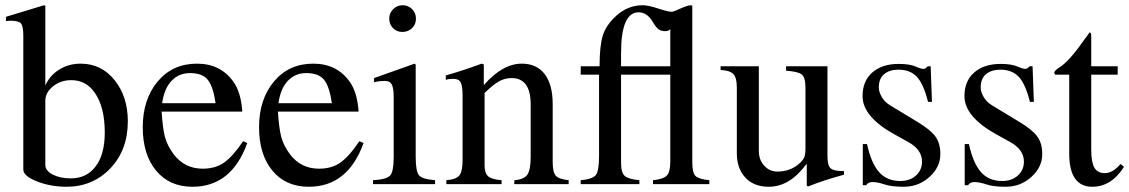

<svg xmlns="http://www.w3.org/2000/svg" viewBox="-20 -703 4311 733"><path d="M153 -681V-376Q169 -414 205.5 -437Q242 -460 288 -460Q367 -460 417.5 -397Q468 -334 468 -240Q468 -130 401 -60Q334 10 234 10Q173 10 121 -10.5Q69 -31 69 -56V-566Q69 -603 60 -613.5Q51 -624 20 -624Q13 -624 3 -622V-639L33 -648Q135 -679 148 -683ZM153 -318V-74Q153 -51 181.5 -36.5Q210 -22 250 -22Q309 -22 343 -65Q380 -111 380 -197Q380 -295 341 -350Q308 -397 252 -397Q212 -397 182.5 -373.5Q153 -350 153 -318Z M908 -164 924 -157Q864 10 715 10Q627 10 576 -51.5Q525 -113 525 -217Q525 -324 582 -392Q639 -460 732 -460Q822 -460 871 -391Q900 -351 905 -277H597Q601 -214 609.5 -181Q618 -148 643 -114Q685 -59 754 -59Q803 -59 836.5 -83Q870 -107 908 -164ZM599 -309H803Q794 -372 773.5 -398Q753 -424 705 -424Q663 -424 635 -394.5Q607 -365 599 -309Z M1352 -164 1368 -157Q1308 10 1159 10Q1071 10 1020 -51.5Q969 -113 969 -217Q969 -324 1026 -392Q1083 -460 1176 -460Q1266 -460 1315 -391Q1344 -351 1349 -277H1041Q1045 -214 1053.5 -181Q1062 -148 1087 -114Q1129 -59 1198 -59Q1247 -59 1280.5 -83Q1314 -107 1352 -164ZM1043 -309H1247Q1238 -372 1217.5 -398Q1197 -424 1149 -424Q1107 -424 1079 -394.5Q1051 -365 1043 -309Z M1568 -632Q1568 -610 1553 -595.5Q1538 -581 1516 -581Q1495 -581 1480.5 -595.5Q1466 -610 1466 -632Q1466 -653 1481 -668Q1496 -683 1517 -683Q1539 -683 1553.5 -668Q1568 -653 1568 -632ZM1641 0H1404V-15Q1456 -18 1469.5 -33Q1483 -48 1483 -104V-331Q1483 -366 1476 -380Q1469 -394 1450 -394Q1426 -394 1408 -389V-405L1563 -460L1567 -456V-105Q1567 -49 1579.5 -34Q1592 -19 1641 -15Z M2151 0H1943L1944 -15Q1981 -18 1993.5 -36.5Q2006 -55 2006 -105V-304Q2006 -405 1933 -405Q1908 -405 1886 -393Q1864 -381 1830 -348V-72Q1830 -42 1843.5 -30Q1857 -18 1895 -15V0H1684V-15Q1722 -18 1734 -33.5Q1746 -49 1746 -94V-337Q1746 -374 1739 -388Q1732 -402 1711 -402Q1691 -402 1682 -398V-415Q1752 -435 1819 -460L1827 -457V-379H1828Q1899 -460 1972 -460Q2029 -460 2059.5 -420Q2090 -380 2090 -306V-85Q2090 -45 2102 -32Q2114 -19 2151 -15Z M2688 0H2473V-15Q2512 -19 2525.5 -32.5Q2539 -46 2539 -86V-418H2351V-81Q2351 -44 2365 -31.5Q2379 -19 2421 -15V0H2197V-15Q2242 -19 2254.5 -34.5Q2267 -50 2267 -107V-418H2197V-450H2269Q2269 -528 2281.5 -568Q2294 -608 2334 -644Q2378 -683 2434 -683Q2455 -683 2492.5 -670.5Q2530 -658 2545 -658Q2550 -658 2578 -670.5Q2606 -683 2618 -683L2623 -681V-83Q2623 -43 2635.5 -31Q2648 -19 2688 -15ZM2539 -450V-592Q2532 -584 2521 -584Q2503 -584 2493.5 -591.5Q2484 -599 2471 -621Q2450 -656 2418 -656Q2351 -656 2351 -500V-450Z M3202 -50V-36Q3124 -15 3065 9L3060 6V-76H3058Q2995 10 2915 10Q2858 10 2825.5 -25Q2793 -60 2793 -118V-369Q2793 -406 2780 -420Q2767 -434 2731 -436V-450H2877V-127Q2877 -93 2897.5 -70.5Q2918 -48 2948 -48Q2997 -48 3032 -79Q3045 -91 3050 -101.5Q3055 -112 3055 -137V-368Q3055 -407 3041 -418.5Q3027 -430 2981 -433V-450H3139V-107Q3139 -72 3150.5 -61Q3162 -50 3196 -50Z M3378 -301 3482 -238Q3532 -208 3551 -182Q3570 -156 3570 -115Q3570 -65 3528.5 -27.5Q3487 10 3430 10Q3383 10 3357 1Q3330 -8 3311 -8Q3294 -8 3287 4H3274V-153H3290Q3306 -80 3336 -46Q3366 -12 3417 -12Q3454 -12 3477 -33Q3500 -54 3500 -86Q3500 -132 3447 -161L3393 -191Q3273 -258 3273 -336Q3273 -394 3310.5 -426.5Q3348 -459 3411 -459Q3455 -459 3478 -448Q3496 -440 3506 -440Q3513 -440 3522 -450H3533L3538 -314H3523Q3506 -382 3480.5 -409.5Q3455 -437 3410 -437Q3376 -437 3355.5 -420Q3335 -403 3335 -369Q3335 -352 3346.5 -332.5Q3358 -313 3378 -301Z M3767 -301 3871 -238Q3921 -208 3940 -182Q3959 -156 3959 -115Q3959 -65 3917.5 -27.5Q3876 10 3819 10Q3772 10 3746 1Q3719 -8 3700 -8Q3683 -8 3676 4H3663V-153H3679Q3695 -80 3725 -46Q3755 -12 3806 -12Q3843 -12 3866 -33Q3889 -54 3889 -86Q3889 -132 3836 -161L3782 -191Q3662 -258 3662 -336Q3662 -394 3699.5 -426.5Q3737 -459 3800 -459Q3844 -459 3867 -448Q3885 -440 3895 -440Q3902 -440 3911 -450H3922L3927 -314H3912Q3895 -382 3869.5 -409.5Q3844 -437 3799 -437Q3765 -437 3744.5 -420Q3724 -403 3724 -369Q3724 -352 3735.5 -332.5Q3747 -313 3767 -301Z M4258 -77 4271 -66Q4223 10 4150 10Q4062 10 4062 -117V-418H4009Q4005 -421 4005 -425Q4005 -433 4022 -444Q4060 -466 4119 -551Q4121 -554 4128.5 -563.5Q4136 -573 4139 -579Q4146 -579 4146 -566V-450H4247V-418H4146V-132Q4146 -84 4158 -63Q4170 -42 4198 -42Q4228 -42 4258 -77Z"/></svg>

Font: STIX
Style: Regular
Weight: 400
Designer: MicroPress Inc., with final additions and corrections provided by Coen Hoffman, Elsevier (retired)
Version: Version 1.1.1